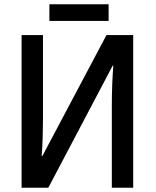

<svg xmlns="http://www.w3.org/2000/svg" viewBox="-20 -878 728 898"><path d="M81 -714H181V-329Q181 -308 180.5 -283.5Q180 -259 179.5 -233.5Q179 -208 177.5 -186.5Q176 -165 175 -148H178L478 -714H603V0H503V-386Q503 -408 503.5 -434.5Q504 -461 505 -487Q506 -513 507.5 -535Q509 -557 510 -571H507L206 0H81ZM488 -858V-780H211V-858Z"/></svg>

Font: Noto Sans Display SemiCondensed Medium
Style: Regular
Weight: 500
Width: 4
Designer: Monotype Design Team
Foundry: Monotype Imaging Inc.
Version: Version 2.003